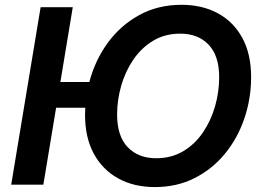

<svg xmlns="http://www.w3.org/2000/svg" viewBox="-20 -757 1082 787"><path d="M278.3 -727.5 227.5 -420.9H346.2Q369.6 -509.8 421.6 -581.3Q473.6 -652.8 550.5 -695.1Q627.4 -737.3 724.1 -737.3Q809.1 -737.3 873.3 -702.4Q937.5 -667.5 973.4 -601.3Q1009.3 -535.2 1009.3 -441.4Q1009.3 -353 981.7 -271.7Q954.1 -190.4 902.3 -127.2Q850.6 -64 777.8 -27.1Q705.1 9.8 614.7 9.8Q529.3 9.8 465.1 -25.4Q400.9 -60.5 364.7 -126.7Q328.6 -192.9 328.6 -286.1Q328.6 -300.8 329.6 -315.4H210L157.7 0H25.9L146.5 -727.5ZM620.1 -108.4Q682.6 -108.4 731 -137.2Q779.3 -166 812 -214.4Q844.7 -262.7 861.6 -321.5Q878.4 -380.4 878.4 -440.4Q878.4 -528.3 835.2 -573.7Q792 -619.1 718.8 -619.1Q656.2 -619.1 607.9 -590.1Q559.6 -561 526.6 -512.7Q493.7 -464.4 476.8 -405.5Q460 -346.7 460 -287.6Q460 -199.2 503.4 -153.8Q546.9 -108.4 620.1 -108.4Z"/></svg>

Font: Inter Semi Bold
Style: Italic
Weight: 600
Italic angle: -9.39999°
Designer: Rasmus Andersson
Foundry: rsms
Version: Version 4.000;git-3c8e0fc